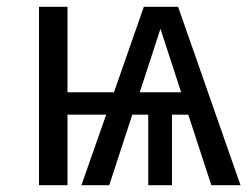

<svg xmlns="http://www.w3.org/2000/svg" viewBox="-20 -546 740 566"><path d="M603 0 535 -208H487V0H417V-208H370L302 0H220L293 -208H179V0H95V-526H179V-274H316L404 -526H505L689 0ZM392 -274H514L453 -461Z"/></svg>

Font: FiraGO Book
Style: Regular
Weight: 350
Designer: bBox Type
Foundry: bBox Type GmbH
Version: Version 1.001;PS 001.001;hotconv 1.0.88;makeotf.lib2.5.64775